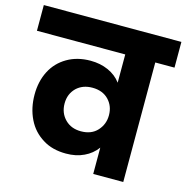

<svg xmlns="http://www.w3.org/2000/svg" viewBox="-125 -843 918 945"><g transform="rotate(15 333.5 -370.0)"><path d="M-17 -740C-17 -740 -17 -609 -17 -609C-17 -609 433 -609 433 -609C433 -609 433 -465 433 -465C433 -465 433 -465 433 -465C416 -488 394 -505 367 -517C340 -529 310 -535 277 -535C277 -535 277 -535 277 -535C232 -535 192 -525 158 -505C124 -485 98 -458 80 -423C62 -388 53 -348 53 -303C53 -303 53 -303 53 -303C53 -257 62 -216 80 -179C98 -142 124 -114 158 -93C191 -72 231 -62 277 -62C277 -62 277 -62 277 -62C311 -62 341 -68 368 -81C394 -93 416 -111 433 -134C433 -134 433 0 433 0C433 0 586 0 586 0C586 0 586 -609 586 -609C586 -609 684 -609 684 -609C684 -609 684 -740 684 -740C684 -740 -17 -740 -17 -740ZM320 -187C320 -187 320 -187 320 -187C287 -187 260 -197 239 -218C218 -239 207 -266 207 -299C207 -299 207 -299 207 -299C207 -332 218 -358 239 -379C260 -399 287 -409 320 -409C320 -409 320 -409 320 -409C355 -409 383 -398 403 -377C423 -356 433 -330 433 -299C433 -299 433 -298 433 -298C433 -298 433 -298 433 -298C433 -268 423 -242 403 -220C383 -198 355 -187 320 -187Z"/></g></svg>

Font: Girnar Poppins
Style: Bold
Weight: 500
Designer: Ninad Kale (Devanagari), Jonny Pinhorn (Latin)
Foundry: Indian Type Foundry
Version: ""